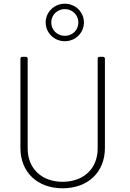

<svg xmlns="http://www.w3.org/2000/svg" viewBox="-20 -1006 699 1034"><path d="M329 -784C386 -784 432 -829 432 -885C432 -941 386 -986 329 -986C272 -986 226 -941 226 -885C226 -829 272 -784 329 -784ZM329 -813C289 -813 256 -844 256 -885C256 -926 289 -957 329 -957C369 -957 402 -926 402 -885C402 -843 369 -813 329 -813ZM317 8C454 8 545 -79 545 -209V-690C545 -696 541 -700 535 -700H516C510 -700 506 -696 506 -690V-206C506 -99 431 -27 317 -27C204 -27 129 -99 129 -206V-690C129 -696 125 -700 119 -700H100C94 -700 90 -696 90 -690V-209C90 -79 181 8 317 8Z"/></svg>

Font: Barlow ExtraLight
Style: Regular
Weight: 275
Designer: Jeremy Tribby
Foundry: Tribby Type
Version: Version 1.422;hotconv 1.0.109;makeotfexe 2.5.65596